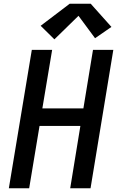

<svg xmlns="http://www.w3.org/2000/svg" viewBox="-20 -1000 640 1020"><path d="M27 0 149 -735H257L205 -424H423L474 -735H582L461 0H353L407 -331H190L135 0ZM269 -791 196 -863 350 -980H462L572 -857L485 -797L397 -916Z"/></svg>

Font: Iosevka Curly SmBdExObl
Style: Regular
Weight: 600
Width: 7
Italic angle: -9°
Monospace: yes
Designer: Belleve Invis
Foundry: Belleve Invis
Version: Version 11.1.0; ttfautohint (v1.8.3)